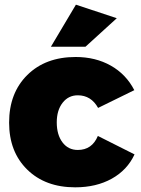

<svg xmlns="http://www.w3.org/2000/svg" viewBox="-20 -795 602 822"><path d="M19 -270Q19 -397 97 -474Q175 -551 304 -551Q389 -551 454.5 -514Q520 -477 555 -409L400 -333Q370 -387 313 -387Q273 -387 248 -355Q223 -323 223 -271Q223 -218 247.5 -185.5Q272 -153 313 -153Q374 -153 399 -213L556 -134Q525 -67 458.5 -30Q392 7 302 7Q174 7 96.5 -69Q19 -145 19 -270ZM198 -595 305 -775 480 -717 346 -595Z"/></svg>

Font: Trueno
Style: ExBd
Weight: 800
Designer: Julieta Ulanovsky
Foundry: Julieta Ulanovsky
Version: Version 3.001b